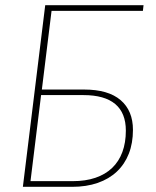

<svg xmlns="http://www.w3.org/2000/svg" viewBox="-20 -723 602 743"><path d="M533 -681H179.5L142 -376.5H305.5Q399 -376.5 446.8 -335.5Q494.5 -294.5 494.5 -220.5Q494.5 -169 478.5 -128.2Q462.5 -87.5 432.2 -59Q402 -30.5 358.2 -15.2Q314.5 0 258.5 0H68.5L155 -703H535.5ZM139 -355 98 -22H261.5Q311 -22 349.2 -35Q387.5 -48 413.8 -73Q440 -98 453.5 -134.5Q467 -171 467 -217.5Q467 -286 425.8 -320.5Q384.5 -355 303 -355Z"/></svg>

Font: Lato Thin
Style: Italic
Weight: 200
Italic angle: -7°
Designer: Lukasz Dziedzic
Foundry: tyPoland Lukasz Dziedzic
Version: Version 2.007; 2014-02-27